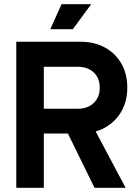

<svg xmlns="http://www.w3.org/2000/svg" viewBox="-20 -900 656 920"><path d="M366 -700Q432 -700 482.5 -672.5Q533 -645 561.5 -595.5Q590 -546 590 -480Q590 -415 561 -365Q532 -315 481 -287.5Q430 -260 366 -260H190V0H58V-700ZM190 -379H353Q400 -379 429 -406.5Q458 -434 458 -480Q458 -526 429 -553Q400 -580 353 -580H190ZM414 -316 582 0H433L278 -316ZM417 -880 329 -760H221L275 -880Z"/></svg>

Font: Space Grotesk Variable
Style: Regular
Weight: 400
Designer: Florian Karsten (Space Grotesk), Colophon Foundry (Space Mono)
Foundry: Florian Karsten
Version: Version 1.106